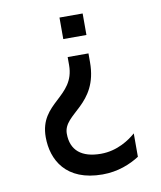

<svg xmlns="http://www.w3.org/2000/svg" viewBox="-78 -562 670 800"><g transform="rotate(-10 257.0 -161.5)"><path d="M85 -18C85 78 137 176 292 176C357 176 410 154 449 129V30C423 53 370 90 300 90C219 90 174 54 174 -17C174 -103 321 -112 321 -294V-331H233V-297C233 -161 85 -165 85 -18ZM228 -408H326V-499H228Z"/></g></svg>

Font: Maven Pro
Style: Medium
Weight: 500
Designer: Joe Prince
Foundry: Joe Prince
Version: Version 1.003